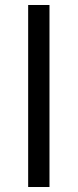

<svg xmlns="http://www.w3.org/2000/svg" viewBox="-20 -749 312 769"><path d="M92.8 0V-729H178.2V0Z"/></svg>

Font: Lumene Sans
Style: Regular
Weight: 400
Designer: Deni Anggara
Version: Version 1.003;Glyphs 3.1.2 (3151)